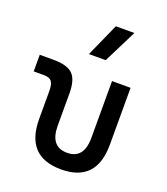

<svg xmlns="http://www.w3.org/2000/svg" viewBox="-146 -897 877 1008"><g transform="rotate(20 293.0 -392.5)"><path d="M312.5 9.8Q114.7 9.8 114.7 -200.2V-356.4Q114.7 -394 102.5 -409.4Q90.3 -424.8 60.1 -424.8H2.4V-517.6H79.6Q156.2 -517.6 187.3 -487.1Q218.3 -456.5 218.3 -380.9V-200.2Q218.3 -83 312.5 -83Q406.2 -83 406.2 -200.2V-517.6H509.8V-200.2Q509.8 9.8 312.5 9.8ZM243.7 -609.4 326.7 -794.9H430.2L337.4 -609.4Z"/></g></svg>

Font: Cascadia Mono
Style: Regular
Weight: 400
Monospace: yes
Designer: Aaron Bell
Foundry: Saja Typeworks
Version: Version 2404.023